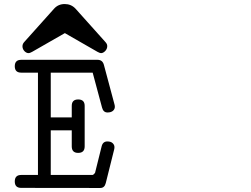

<svg xmlns="http://www.w3.org/2000/svg" viewBox="-20 -914 1244 951"><path d="M85 -554.2Q53.2 -554.2 53.2 -585.9Q53.2 -617.7 85 -617.7H463.4Q487.8 -617.7 494.6 -592.8L546.9 -397.5Q548.8 -391.6 548.8 -384.8Q548.8 -373.5 539.6 -365.2Q530.3 -356.9 512.2 -356.9Q491.7 -356.9 485.4 -381.3L439 -554.2H231.4V-332.5H335.4V-389.6Q335.4 -421.4 367.2 -421.4Q399.4 -421.4 399.4 -389.6V-189Q399.4 -156.7 367.2 -156.7Q335.4 -156.7 335.4 -189V-268.6H231.4V-47.4H438Q442.4 -47.4 450.7 -57.6L483.4 -189Q489.3 -213.4 511.7 -213.4Q529.3 -213.4 538.1 -204.8Q546.9 -196.3 546.9 -185.1Q546.9 -179.2 545.4 -173.3L503.9 -7.3Q498 17.1 476.6 17.1L85 16.6Q53.2 16.6 53.2 -15.1Q53.2 -47.4 85 -47.4H168V-554.2ZM100.6 -706.5 248 -871.1Q268.6 -894 300.5 -894Q332.5 -894 354 -871.1L501.5 -706.5Q506.3 -701.2 508.8 -696.3Q511.2 -691.4 511.2 -685.5Q511.2 -678.2 508.3 -671.9Q505.4 -665.5 500.7 -660.9Q496.1 -656.2 491 -653.6Q485.8 -650.9 481.4 -650.9Q477.1 -650.9 472.7 -652.6Q468.3 -654.3 462.9 -657.2L301.3 -750L139.2 -657.2Q133.8 -654.3 129.4 -652.6Q125 -650.9 120.6 -650.9Q116.2 -650.9 111.1 -653.3Q106 -655.8 101.6 -660.2Q97.2 -664.6 94.2 -670.9Q91.3 -677.2 91.3 -684.6Q91.3 -696.8 100.6 -706.5Z"/></svg>

Font: Erica Type
Style: Italic
Weight: 400
Monospace: yes
Designer: Peter Wiegel
Foundry: Peter Wiegel
Version: Version 1.000 2010 initial release